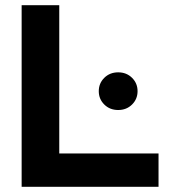

<svg xmlns="http://www.w3.org/2000/svg" viewBox="-20 -720 663 740"><path d="M63.4 0V-700H208.4V-128.4H591V0ZM435.5 -296Q403.3 -296 382 -317.1Q360.7 -338.2 360.7 -368.6Q360.7 -399 382 -420.1Q403.3 -441.2 435.5 -441.2Q467.6 -441.2 488.9 -420.1Q510.2 -399 510.2 -368.6Q510.2 -338.2 488.9 -317.1Q467.6 -296 435.5 -296Z"/></svg>

Font: Red Hat Display VF
Style: Regular
Weight: 300
Designer: Pentagram, MCKL
Foundry: Pentagram, MCKL
Version: Version 1.023